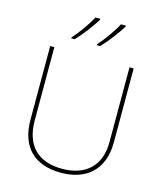

<svg xmlns="http://www.w3.org/2000/svg" viewBox="-137 -1145 986 1162"><g transform="rotate(15 356.0 -564.0)"><path d="M505 -1038V-1045H475C452 -1000 402 -930 366 -891V-885H387C429 -929 476 -991 505 -1038ZM345 -1038V-1045H315C292 -1000 242 -930 206 -891V-885H227C269 -929 316 -991 345 -1038ZM618 -345V-807H592V-337C592 -185 498 -108 356 -108C207 -108 121 -189 121 -349V-807H95V-347C95 -174 190 -83 355 -83C510 -83 618 -167 618 -345Z"/></g></svg>

Font: Noto Sans Kannada UI Thin
Style: Regular
Weight: 100
Designer: Jelle Bosma - Monotype Design Team
Foundry: Monotype Imaging Inc.
Version: Version 2.005